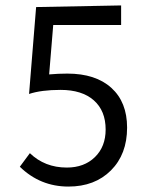

<svg xmlns="http://www.w3.org/2000/svg" viewBox="-20 -681 536 707"><path d="M228 -410Q332 -410 390 -357.5Q448 -305 448 -211Q448 -113 388.5 -53.5Q329 6 232 6Q128 6 53 -67L90 -117Q145 -64 226 -64Q290 -64 329.5 -102.5Q369 -141 369 -204Q369 -273 325.5 -311.5Q282 -350 203 -350Q132 -350 87 -335L113 -655L426 -661V-589H176L161 -407Q194 -410 228 -410Z"/></svg>

Font: EauTestInfant Medium
Style: Regular
Weight: 500
Designer: Christian Thalmann (Catharsis Fonts)
Version: Version 0.001;PS 000.001;hotconv 1.0.88;makeotf.lib2.5.64775